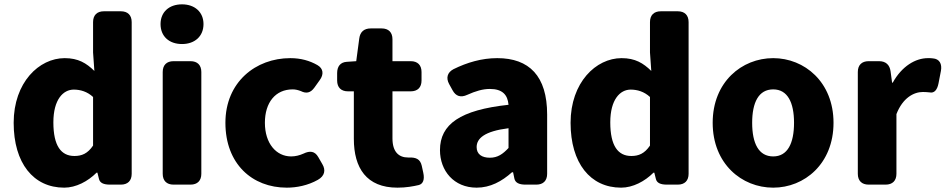

<svg xmlns="http://www.w3.org/2000/svg" viewBox="-20 -811 4366 885"><path d="M276 54C330 54 385 25 425 -15H429L436 13C440 32 457 40 487 40H537C569 40 587 22 587 -10V-709C587 -741 569 -759 537 -759H459C427 -759 409 -741 409 -709V-569L415 -484C378 -520 341 -543 278 -543C160 -543 43 -431 43 -245C43 -59 134 54 276 54ZM226 -247C226 -352 271 -398 320 -398C350 -398 382 -389 409 -364V-140C384 -103 357 -92 323 -92C262 -92 226 -138 226 -247Z M730 -479V-10C730 22 748 40 780 40H858C890 40 908 22 908 -10V-479C908 -511 890 -529 858 -529H780C748 -529 730 -511 730 -479ZM720 -700C720 -644 759 -608 819 -608C878 -608 918 -644 918 -700C918 -755 878 -791 819 -791C759 -791 720 -755 720 -700Z M1302 54C1347 54 1399 44 1445 18C1477 0 1482 -27 1466 -54L1447 -87C1431 -115 1408 -117 1379 -103C1361 -95 1342 -90 1322 -90C1253 -90 1201 -150 1201 -245C1201 -339 1250 -399 1329 -399C1342 -399 1354 -396 1367 -391C1391 -379 1411 -382 1429 -407L1454 -442C1473 -468 1471 -495 1443 -511C1408 -531 1367 -543 1318 -543C1159 -543 1019 -433 1019 -245C1019 -56 1142 54 1302 54Z M1812 54C1852 54 1884 48 1910 42C1930 37 1938 17 1931 -15L1924 -47C1917 -78 1897 -86 1865 -85H1861C1819 -85 1789 -110 1789 -173V-390H1873C1905 -390 1923 -408 1923 -440V-479C1923 -511 1905 -529 1873 -529H1789V-630C1789 -662 1771 -680 1739 -680H1689C1658 -680 1640 -664 1636 -634L1622 -529L1578 -526C1549 -524 1534 -505 1534 -474V-440C1534 -408 1552 -390 1584 -390H1611V-171C1611 -37 1669 54 1812 54Z M2177 54C2240 54 2293 25 2340 -17H2345L2351 12C2355 31 2372 40 2402 40H2452C2484 40 2502 22 2502 -10V-283C2502 -461 2419 -543 2272 -543C2200 -543 2133 -523 2070 -492C2042 -477 2035 -452 2050 -424L2066 -395C2081 -367 2104 -360 2134 -374C2172 -391 2205 -401 2238 -401C2296 -401 2320 -374 2324 -328C2102 -304 2008 -239 2008 -119C2008 -24 2072 54 2177 54ZM2177 -133C2177 -173 2213 -206 2324 -220V-129C2298 -101 2274 -84 2238 -84C2201 -84 2177 -100 2177 -133Z M2843 54C2897 54 2952 25 2992 -15H2996L3003 13C3007 32 3024 40 3054 40H3104C3136 40 3154 22 3154 -10V-709C3154 -741 3136 -759 3104 -759H3026C2994 -759 2976 -741 2976 -709V-569L2982 -484C2945 -520 2908 -543 2845 -543C2727 -543 2610 -431 2610 -245C2610 -59 2701 54 2843 54ZM2793 -247C2793 -352 2838 -398 2887 -398C2917 -398 2949 -389 2976 -364V-140C2951 -103 2924 -92 2890 -92C2829 -92 2793 -138 2793 -247Z M3544 54C3688 54 3822 -56 3822 -245C3822 -433 3688 -543 3544 -543C3399 -543 3265 -433 3265 -245C3265 -56 3399 54 3544 54ZM3447 -245C3447 -339 3477 -399 3544 -399C3610 -399 3640 -339 3640 -245C3640 -150 3610 -90 3544 -90C3477 -90 3447 -150 3447 -245Z M3934 -479V-10C3934 22 3952 40 3984 40H4062C4094 40 4112 22 4112 -10V-285C4141 -360 4192 -387 4234 -387C4246 -387 4256 -386 4266 -385C4286 -381 4300 -396 4306 -427L4317 -484C4323 -516 4311 -540 4279 -542C4273 -543 4265 -543 4257 -543C4200 -543 4137 -506 4095 -430H4092L4085 -482C4081 -512 4063 -529 4032 -529H3984C3952 -529 3934 -511 3934 -479Z"/></svg>

Font: コーポレート・ロゴ（ラウンド）ver3 Bold
Style: Regular
Weight: 700
Designer: [KANA_main] LOGOTYPE.JP [Source Han Sans] Ryoko NISHIZUKA 西塚涼子 (kana, bopomofo & ideographs); Paul D. Hunt (Latin, Greek
Version: Version 12.001;FEAKit 1.0